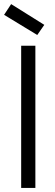

<svg xmlns="http://www.w3.org/2000/svg" viewBox="-24 -924 272 944"><path d="M80.1 -699.2H149.9V0H80.1ZM-3.9 -851.1 30.8 -903.8 193.8 -801.8 159.2 -752Z"/></svg>

Font: PoppinsZ Light
Style: Regular
Weight: 300
Designer: Ninad Kale (Devanagari), Jonny Pinhorn (Latin)
Foundry: Indian Type Foundry
Version: Version 3.002;FEAKit 1.0